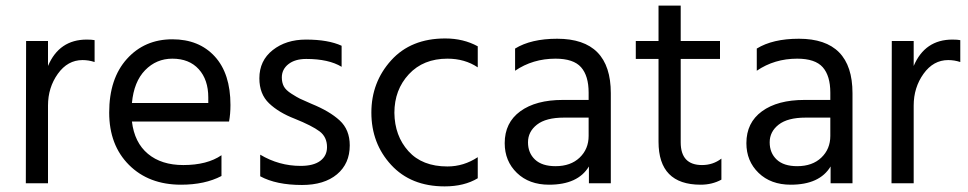

<svg xmlns="http://www.w3.org/2000/svg" viewBox="-20 -653 3450 684"><path d="M151 -507V-418Q191 -512 289 -512Q307 -512 317 -510V-432Q296 -439 274 -439Q221 -439 186 -390Q151 -341 151 -277V0H72L73 -507Z M722 -286V-306Q722 -369 688 -406.5Q654 -444 594 -444Q537 -444 497 -403Q457 -362 450 -286ZM769 -100V-26Q710 5 625 5Q510 5 439.5 -65.5Q369 -136 369 -252Q369 -373 432 -443Q495 -513 594 -513Q689 -513 745 -452Q801 -391 801 -279Q801 -247 796 -220H450Q459 -145 507 -105Q555 -65 633 -65Q718 -65 769 -100Z M1197 -490V-415Q1151 -443 1071 -443Q1031 -443 1007.5 -424.5Q984 -406 984 -377Q984 -359 991 -345.5Q998 -332 1018.5 -319Q1039 -306 1048.5 -301.5Q1058 -297 1090 -283Q1154 -257 1190 -224Q1226 -191 1226 -135Q1226 -70 1180.5 -32Q1135 6 1056 6Q964 6 907 -25V-102Q974 -62 1051 -62Q1097 -62 1121 -80Q1145 -98 1145 -129Q1145 -165 1118.5 -185Q1092 -205 1030 -230Q973 -252 938.5 -285Q904 -318 904 -374Q904 -437 951.5 -474.5Q999 -512 1070 -512Q1149 -512 1197 -490Z M1385 -251Q1386 -169 1435 -114.5Q1484 -60 1574 -60Q1632 -60 1682 -93V-18Q1634 11 1564 11Q1444 11 1373.5 -65.5Q1303 -142 1303 -252Q1303 -360 1373.5 -438Q1444 -516 1566 -516Q1631 -516 1682 -488V-413Q1636 -444 1574 -444Q1488 -444 1436.5 -388.5Q1385 -333 1385 -251Z M2077 -234H1989Q1925 -234 1893 -209Q1861 -184 1861 -146Q1861 -108 1886 -84.5Q1911 -61 1959 -61Q2013 -61 2045 -91.5Q2077 -122 2077 -169ZM1815 -401V-480Q1872 -515 1965 -515Q2156 -515 2156 -321V0H2078V-60Q2039 5 1936 5Q1865 5 1821.5 -37Q1778 -79 1778 -143Q1778 -216 1833.5 -256.5Q1889 -297 1985 -297H2077V-323Q2077 -383 2050 -413.5Q2023 -444 1959 -444Q1878 -444 1815 -401Z M2405 -443V-146Q2405 -65 2481 -65Q2520 -65 2550 -88V-13Q2517 5 2476 5Q2326 5 2326 -148V-443H2245V-507H2326V-633H2405V-507H2545V-443Z M2938 -234H2850Q2786 -234 2754 -209Q2722 -184 2722 -146Q2722 -108 2747 -84.5Q2772 -61 2820 -61Q2874 -61 2906 -91.5Q2938 -122 2938 -169ZM2676 -401V-480Q2733 -515 2826 -515Q3017 -515 3017 -321V0H2939V-60Q2900 5 2797 5Q2726 5 2682.5 -37Q2639 -79 2639 -143Q2639 -216 2694.5 -256.5Q2750 -297 2846 -297H2938V-323Q2938 -383 2911 -413.5Q2884 -444 2820 -444Q2739 -444 2676 -401Z M3235 -507V-418Q3275 -512 3373 -512Q3391 -512 3401 -510V-432Q3380 -439 3358 -439Q3305 -439 3270 -390Q3235 -341 3235 -277V0H3156L3157 -507Z"/></svg>

Font: Hind
Style: Regular
Weight: 400
Designer: Manushi Parikh, Satya Rajpurohit
Foundry: Indian Type Foundry
Version: Version 2.000;PS 1.0;hotconv 1.0.79;makeotf.lib2.5.61930